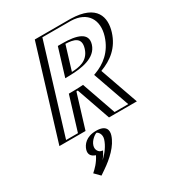

<svg xmlns="http://www.w3.org/2000/svg" viewBox="-268 -986 1390 1514"><g transform="rotate(-30 426.5 -228.5)"><path d="M310.7 -825H611.7C809.2 -820.4 854.1 -697.9 815.1 -571C776.6 -445.9 687.7 -379.9 594 -345.1L715.5 0H508.5L401 -307.8C377.7 -306.5 356.9 -306.1 340.1 -306L246.5 0H58.5ZM385.9 -456C478 -458 585.3 -468.2 615.2 -565C643.4 -656 561.9 -675 452.9 -675ZM343.3 40C295.3 40 243 80 227.8 130C215.5 170 235 201 270.3 210C238.4 275 177.7 320 177.7 320L208.2 351C287.1 299 377.3 223 405.8 130C421 80 393.3 40 343.3 40ZM321.1 -810H607C796.6 -805.6 836.8 -690.5 800.1 -571C763.7 -452.6 681.9 -392.1 592.4 -358.9L573.6 -351.9L692.3 -15H521.2L413.5 -323.3C389.9 -321.9 363 -321.1 344.5 -321L329.6 -320.9L236.1 -15H78.1ZM381.7 -441 366.2 -440.7 442.5 -690H457.5C564.6 -690 663.1 -671.2 630.2 -564.9C595.3 -451.9 470.1 -442.9 381.7 -441ZM338.7 55C380.4 55 403.5 88.2 390.8 130C365.9 211.4 287.2 281.6 213.7 331.7L200.3 318.1C221.7 299.4 260 262 284.2 212.7L291.1 198.7L278.2 195.4C248.2 187.7 232.9 162.1 242.8 130C255.6 88.1 299.2 55 338.7 55ZM321.1 -810 78.1 -15H236.1L329.6 -320.9L344.5 -321C362.9 -321.1 389.9 -321.9 413.5 -323.3L521.2 -15H692.3L573.6 -351.9L592.4 -358.9C681.9 -392.1 763.7 -452.6 800.1 -571C836.8 -690.5 796.6 -805.6 607 -810ZM381.7 -441C470.1 -442.9 595.3 -451.9 630.2 -564.9C663.1 -671.2 564.6 -690 457.5 -690H442.5L366.2 -440.7ZM338.7 55C299.2 55 255.6 88.1 242.8 130C232.9 162.1 248.2 187.7 278.2 195.4L291.1 198.7L284.2 212.7C260 262 221.7 299.4 200.3 318.1L213.7 331.7C287.2 281.6 365.9 211.4 390.8 130C403.5 88.2 380.4 55 338.7 55ZM310.7 -825 58.5 0H246.5L340.1 -306C356.9 -306.1 377.7 -306.5 401 -307.8L508.5 0H715.5L594 -345.1C687.6 -379.9 776.6 -445.9 815.1 -571C854.1 -697.9 809.1 -820.4 611.7 -825ZM385.9 -456 452.9 -675C561.8 -675 643.3 -655.9 615.2 -565C585.3 -468.1 478 -458 385.9 -456ZM343.3 40C393.3 40 421 80 405.8 130C378.7 218.6 294.9 292.1 220 343.1L208.3 351.1L178.1 320.4L191.7 308.5C212.3 290.5 246.8 257.4 270.3 210C235.1 201 215.5 170 227.8 130C243 80 295.3 40 343.3 40ZM346.1 -810H605.8C756.8 -805.8 814.9 -700.5 775.1 -571C737.2 -447.6 650 -385.8 567.2 -355.1L551.4 -349.2L669 -15H544.5L436.2 -324.8L399.3 -322.6C380.1 -321.5 362.5 -321.1 343.9 -321L304.6 -320.7L211.1 -15H103.1ZM383.7 -441C491.2 -443.4 623.4 -461.9 655.2 -565C684.8 -660.5 589.6 -690 457.5 -690H417.5L341.1 -440.1ZM339 55.3C354.5 59.9 378.2 89.4 365.8 130C350 181.5 314.6 227.7 273 267.3C288.7 248.1 302.1 227 314.3 202.1L295.5 197.3C281.3 193.7 255.9 168.7 267.8 130C280 89.9 321.2 60.2 339 55.3ZM285.7 -825 33.5 0H271.5L365.2 -306.3C369.9 -306.5 375.5 -306.6 378.1 -306.7L485.2 0H738.7L616.3 -347.8C717.9 -385.6 802.6 -449.2 840.1 -571C876.1 -688.1 848.9 -819.6 612.8 -825ZM411.2 -456.9 477.7 -674.6C548.3 -671.8 619 -658.1 590.2 -565C560.4 -468.5 474.7 -460 411.2 -456.9ZM343.3 40C251.9 40 214.5 91.7 202.8 130C192.8 162.7 202.5 192.3 247.2 206.5C220.4 261.1 183 296.5 157 319.3L204.6 367.6L248.5 337.7C324.1 286.2 405.1 214.1 430.8 130C442.5 91.7 436.3 40 343.3 40Z"/></g></svg>

Font: Hussar Outliner
Style: Obl
Weight: 700
Foundry: Cannot Into Space Fonts
Version: Version 0.92